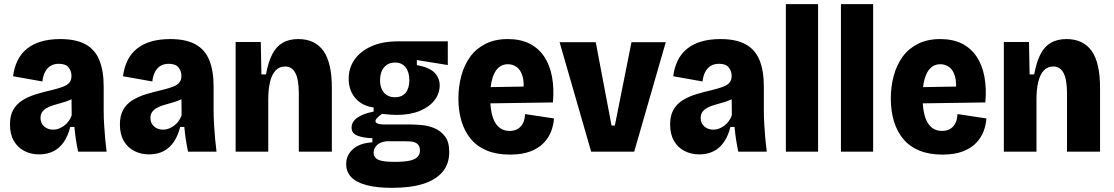

<svg xmlns="http://www.w3.org/2000/svg" viewBox="-20 -730 5362 924"><path d="M168 13Q129 13 97 -3.5Q65 -20 46.5 -52Q28 -84 28 -131Q28 -173 43.5 -201Q59 -229 87.5 -247Q116 -265 153.5 -276.5Q191 -288 235 -298Q263 -305 283 -312.5Q303 -320 313.5 -332Q324 -344 324 -365Q324 -388 310 -405.5Q296 -423 263 -423Q240 -423 223.5 -413Q207 -403 197 -384Q187 -365 184 -338L43 -363Q48 -404 64 -437.5Q80 -471 108.5 -494.5Q137 -518 177.5 -530Q218 -542 270 -542Q345 -542 391 -517Q437 -492 458 -441Q479 -390 479 -313V-198Q479 -167 481 -132.5Q483 -98 486 -64Q489 -30 493 0H356Q350 -28 345.5 -57Q341 -86 338 -119H318Q308 -78 288 -48Q268 -18 238 -2.5Q208 13 168 13ZM236 -106Q251 -106 264.5 -111.5Q278 -117 290 -126Q302 -135 311 -148Q320 -161 325 -175L324 -276L352 -268Q336 -257 317 -249Q298 -241 278 -235.5Q258 -230 239.5 -224.5Q221 -219 206.5 -211Q192 -203 183.5 -191.5Q175 -180 175 -162Q175 -137 192.5 -121.5Q210 -106 236 -106Z M697 13Q658 13 626 -3.5Q594 -20 575.5 -52Q557 -84 557 -131Q557 -173 572.5 -201Q588 -229 616.5 -247Q645 -265 682.5 -276.5Q720 -288 764 -298Q792 -305 812 -312.5Q832 -320 842.5 -332Q853 -344 853 -365Q853 -388 839 -405.5Q825 -423 792 -423Q769 -423 752.5 -413Q736 -403 726 -384Q716 -365 713 -338L572 -363Q577 -404 593 -437.5Q609 -471 637.5 -494.5Q666 -518 706.5 -530Q747 -542 799 -542Q874 -542 920 -517Q966 -492 987 -441Q1008 -390 1008 -313V-198Q1008 -167 1010 -132.5Q1012 -98 1015 -64Q1018 -30 1022 0H885Q879 -28 874.5 -57Q870 -86 867 -119H847Q837 -78 817 -48Q797 -18 767 -2.5Q737 13 697 13ZM765 -106Q780 -106 793.5 -111.5Q807 -117 819 -126Q831 -135 840 -148Q849 -161 854 -175L853 -276L881 -268Q865 -257 846 -249Q827 -241 807 -235.5Q787 -230 768.5 -224.5Q750 -219 735.5 -211Q721 -203 712.5 -191.5Q704 -180 704 -162Q704 -137 721.5 -121.5Q739 -106 765 -106Z M1114 0V-324V-528H1235L1238 -372H1260Q1271 -432 1290.5 -469.5Q1310 -507 1341 -524.5Q1372 -542 1415 -542Q1496 -542 1536.5 -485Q1577 -428 1577 -307V0H1418V-280Q1418 -347 1401.5 -378.5Q1385 -410 1352 -410Q1324 -410 1306 -390.5Q1288 -371 1279.5 -335.5Q1271 -300 1271 -251V0Z M1867 174Q1792 174 1742.5 160.5Q1693 147 1669.5 121.5Q1646 96 1646 60Q1646 16 1679.5 -13Q1713 -42 1772 -45V-65Q1729 -66 1700.5 -77Q1672 -88 1672 -116Q1672 -144 1699.5 -163.5Q1727 -183 1778 -193V-213Q1722 -220 1690 -258Q1658 -296 1658 -351Q1658 -403 1686.5 -443.5Q1715 -484 1768 -507.5Q1821 -531 1895 -531H2135V-417L1986 -441V-417Q2048 -405 2072 -379.5Q2096 -354 2096 -319Q2096 -280 2071 -247.5Q2046 -215 1999.5 -196Q1953 -177 1889 -177Q1878 -177 1862 -178Q1846 -179 1818 -182Q1802 -170 1794.5 -162Q1787 -154 1787 -147Q1787 -141 1793 -137.5Q1799 -134 1808.5 -132.5Q1818 -131 1829 -131H1953Q1974 -131 2006 -128.5Q2038 -126 2068.5 -114Q2099 -102 2120.5 -75Q2142 -48 2142 1Q2142 59 2109.5 97.5Q2077 136 2016 155Q1955 174 1867 174ZM1879 49Q1926 49 1952.5 43Q1979 37 1990 24.5Q2001 12 2001 -5Q2001 -22 1994 -31.5Q1987 -41 1975.5 -45Q1964 -49 1952.5 -49.5Q1941 -50 1933 -50H1838Q1808 -46 1793 -30.5Q1778 -15 1778 5Q1778 20 1787.5 30Q1797 40 1819.5 44.5Q1842 49 1879 49ZM1881 -262Q1915 -262 1932.5 -284Q1950 -306 1950 -344Q1950 -383 1932 -406Q1914 -429 1881 -429Q1848 -429 1828.5 -406Q1809 -383 1809 -344Q1809 -319 1817.5 -300.5Q1826 -282 1842 -272Q1858 -262 1881 -262Z M2435 14Q2370 14 2323 -5.5Q2276 -25 2246 -61Q2216 -97 2201 -146.5Q2186 -196 2186 -256Q2186 -313 2200 -365Q2214 -417 2242.5 -456.5Q2271 -496 2316.5 -519Q2362 -542 2424 -542Q2485 -542 2528.5 -520Q2572 -498 2599 -457.5Q2626 -417 2636.5 -361Q2647 -305 2641 -237L2298 -232V-310L2535 -314L2498 -279Q2504 -333 2494.5 -364Q2485 -395 2466 -408Q2447 -421 2424 -421Q2397 -421 2378 -403.5Q2359 -386 2349 -351Q2339 -316 2339 -264Q2339 -180 2363 -140Q2387 -100 2432 -100Q2451 -100 2464.5 -106Q2478 -112 2487.5 -123Q2497 -134 2501.5 -148.5Q2506 -163 2507 -181L2646 -160Q2644 -128 2632 -97Q2620 -66 2595.5 -41Q2571 -16 2531.5 -1Q2492 14 2435 14Z M2825 0 2673 -527H2847L2923 -126H2939L3019 -527H3184L3032 0Z M3345 13Q3306 13 3274 -3.5Q3242 -20 3223.5 -52Q3205 -84 3205 -131Q3205 -173 3220.5 -201Q3236 -229 3264.5 -247Q3293 -265 3330.5 -276.5Q3368 -288 3412 -298Q3440 -305 3460 -312.5Q3480 -320 3490.5 -332Q3501 -344 3501 -365Q3501 -388 3487 -405.5Q3473 -423 3440 -423Q3417 -423 3400.5 -413Q3384 -403 3374 -384Q3364 -365 3361 -338L3220 -363Q3225 -404 3241 -437.5Q3257 -471 3285.5 -494.5Q3314 -518 3354.5 -530Q3395 -542 3447 -542Q3522 -542 3568 -517Q3614 -492 3635 -441Q3656 -390 3656 -313V-198Q3656 -167 3658 -132.5Q3660 -98 3663 -64Q3666 -30 3670 0H3533Q3527 -28 3522.5 -57Q3518 -86 3515 -119H3495Q3485 -78 3465 -48Q3445 -18 3415 -2.5Q3385 13 3345 13ZM3413 -106Q3428 -106 3441.5 -111.5Q3455 -117 3467 -126Q3479 -135 3488 -148Q3497 -161 3502 -175L3501 -276L3529 -268Q3513 -257 3494 -249Q3475 -241 3455 -235.5Q3435 -230 3416.5 -224.5Q3398 -219 3383.5 -211Q3369 -203 3360.5 -191.5Q3352 -180 3352 -162Q3352 -137 3369.5 -121.5Q3387 -106 3413 -106Z M3762 0V-710H3917V0Z M4027 0V-710H4182V0Z M4516 14Q4451 14 4404 -5.5Q4357 -25 4327 -61Q4297 -97 4282 -146.5Q4267 -196 4267 -256Q4267 -313 4281 -365Q4295 -417 4323.5 -456.5Q4352 -496 4397.5 -519Q4443 -542 4505 -542Q4566 -542 4609.5 -520Q4653 -498 4680 -457.5Q4707 -417 4717.5 -361Q4728 -305 4722 -237L4379 -232V-310L4616 -314L4579 -279Q4585 -333 4575.5 -364Q4566 -395 4547 -408Q4528 -421 4505 -421Q4478 -421 4459 -403.5Q4440 -386 4430 -351Q4420 -316 4420 -264Q4420 -180 4444 -140Q4468 -100 4513 -100Q4532 -100 4545.5 -106Q4559 -112 4568.5 -123Q4578 -134 4582.5 -148.5Q4587 -163 4588 -181L4727 -160Q4725 -128 4713 -97Q4701 -66 4676.5 -41Q4652 -16 4612.5 -1Q4573 14 4516 14Z M4811 0V-324V-528H4932L4935 -372H4957Q4968 -432 4987.5 -469.5Q5007 -507 5038 -524.5Q5069 -542 5112 -542Q5193 -542 5233.5 -485Q5274 -428 5274 -307V0H5115V-280Q5115 -347 5098.5 -378.5Q5082 -410 5049 -410Q5021 -410 5003 -390.5Q4985 -371 4976.5 -335.5Q4968 -300 4968 -251V0Z"/></svg>

Font: Bricolage Grotesque 96pt ExtraBold SemiCondensed ExtraBold
Style: Regular
Weight: 800
Width: 4
Version: Version 1.001;gftools[0.9.33.dev8+g029e19f]